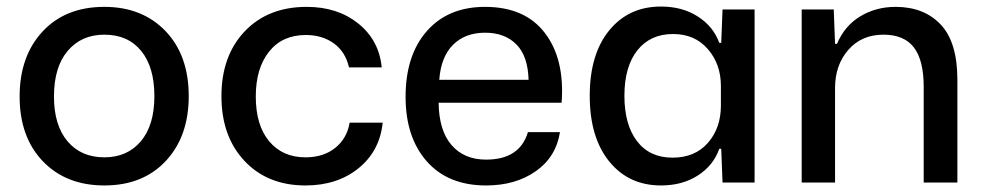

<svg xmlns="http://www.w3.org/2000/svg" viewBox="-20 -558 3009 587"><path d="M299 9Q182 9 111 -65Q40 -139 40 -263Q40 -386 110 -461.5Q180 -537 299 -537Q415 -537 486 -463Q557 -389 557 -264Q557 -141 487 -66Q417 9 299 9ZM299 -77Q369 -77 410.5 -126Q452 -175 452 -264Q452 -353 411.5 -402.5Q371 -452 299 -452Q229 -452 187 -402.5Q145 -353 145 -263Q145 -175 186.5 -126Q228 -77 299 -77Z M914 9Q798 9 727.5 -66Q657 -141 657 -264Q657 -387 728 -462Q799 -537 918 -537Q1012 -537 1075.5 -486Q1139 -435 1147 -352H1047Q1036 -400 1000.5 -425.5Q965 -451 915 -451Q843 -451 802.5 -400Q762 -349 762 -263Q762 -175 803 -126Q844 -77 914 -77Q969 -77 1005 -106Q1041 -135 1049 -183H1150Q1141 -96 1076 -43.5Q1011 9 914 9Z M1466 9Q1350 9 1285 -64.5Q1220 -138 1220 -262Q1220 -389 1285 -463Q1350 -537 1463 -537Q1585 -537 1646 -457Q1707 -377 1697 -244H1321Q1322 -159 1360.5 -114.5Q1399 -70 1466 -70Q1569 -70 1594 -154H1692Q1680 -78 1618 -34.5Q1556 9 1466 9ZM1323 -314H1596Q1594 -387 1558.5 -422.5Q1523 -458 1463 -458Q1402 -458 1365 -421Q1328 -384 1323 -314Z M2001 9Q1902 9 1842.5 -64.5Q1783 -138 1783 -265Q1783 -392 1842.5 -465Q1902 -538 2001 -538Q2066 -538 2113.5 -507.5Q2161 -477 2179 -427H2185L2189 -529H2287V0H2189L2185 -103H2179Q2161 -52 2113.5 -21.5Q2066 9 2001 9ZM2036 -76Q2105 -76 2144.5 -121.5Q2184 -167 2184 -235V-295Q2184 -362 2144 -408Q2104 -454 2038 -454Q1968 -454 1928.5 -404Q1889 -354 1889 -265Q1889 -177 1927.5 -126.5Q1966 -76 2036 -76Z M2431 0V-529H2529L2533 -424H2539Q2562 -479 2610 -508Q2658 -537 2718 -537Q2805 -537 2856 -483Q2907 -429 2907 -314V0H2804V-293Q2804 -374 2774 -413Q2744 -452 2681 -452Q2614 -452 2573.5 -405.5Q2533 -359 2533 -289V0Z"/></svg>

Font: Mona Sans Medium
Style: Regular
Weight: 500
Designer: Deni Anggara
Foundry: GitHub
Version: Version 2.000;Glyphs 3.2.3 (3260)